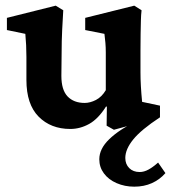

<svg xmlns="http://www.w3.org/2000/svg" viewBox="-20 -455 616 692"><path d="M463.9 217.8Q429.7 217.8 400.4 205.1Q371.1 192.4 354.5 169.9Q337.9 147.5 337.9 119.1Q337.9 81.1 374 46.4Q410.2 11.7 467.8 -15.6L480.5 -11.7L390.6 12.7L364.3 -2L365.2 -70.3L362.3 -71.3Q334 -26.4 301.3 -8.3Q268.6 9.8 233.4 9.8Q163.1 9.8 119.1 -34.7Q75.2 -79.1 75.2 -167V-250Q75.2 -271.5 74.2 -292Q73.2 -312.5 71.3 -333L4.9 -346.7V-390.6L180.7 -434.6L208 -418Q206.1 -388.7 204.1 -347.7Q202.1 -306.6 202.1 -263.7L201.2 -181.6Q201.2 -130.9 223.6 -107.4Q246.1 -84 285.2 -84Q304.7 -84 325.7 -94.7Q346.7 -105.5 361.3 -129.9V-224.6Q361.3 -248 361.3 -266.1Q361.3 -284.2 359.9 -300.3Q358.4 -316.4 356.4 -333L287.1 -346.7V-390.6L463.9 -434.6L490.2 -418Q488.3 -401.4 487.8 -380.9Q487.3 -360.4 486.8 -333.5Q486.3 -306.6 486.3 -272.5V-194.3Q486.3 -170.9 487.8 -144Q489.3 -117.2 492.2 -87.9L556.6 -74.2V-32.2Q488.3 12.7 460 47.9Q431.6 83 431.6 114.3Q431.6 136.7 445.8 150.9Q460 165 483.4 165Q499 165 515.1 156.2Q531.2 147.5 549.8 130.9L576.2 168.9Q555.7 192.4 527.3 205.1Q499 217.8 463.9 217.8Z"/></svg>

Font: Crimson Pro
Style: Bold
Weight: 700
Designer: Jacques Le Bailly
Foundry: Baron von Fonthausen
Version: Version 1.003